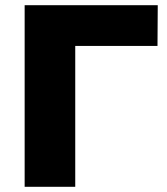

<svg xmlns="http://www.w3.org/2000/svg" viewBox="-20 -720 642 740"><path d="M587 -543H270V0H75V-700H588Z"/></svg>

Font: CMG Sans ExtraBold
Style: Regular
Weight: 800
Designer: Julieta Ulanovsky
Foundry: Julieta Ulanovsky
Version: Version 7.200